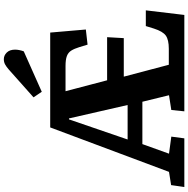

<svg xmlns="http://www.w3.org/2000/svg" viewBox="-10 -972 982 1002"><g transform="rotate(-90 481.0 -471.0)"><path d="M6 0 16 -69 85 -80 317 -700H812L828 -514L749 -505L736 -548Q728 -574 718 -590Q708 -606 689.5 -613Q671 -620 638 -620H506L563 -403H788L783 -316H582L644 -81H727Q774 -81 796 -96.5Q818 -112 833 -159L846 -201H928L904 0H401L408 -68L485 -80L451 -219H230L180 -80L269 -68L260 0ZM254 -296H434L364 -602H359ZM619 -916Q634 -929 646 -935.5Q658 -942 673 -942Q693 -942 708 -926.5Q723 -911 723 -883Q723 -873 720.5 -860.5Q718 -848 714 -838L503 -744L474 -787Z"/></g></svg>

Font: Literata 12pt
Style: Bold Italic
Weight: 700
Italic angle: -2°
Designer: Latin by Veronika Burian and Jose Scaglione. Greek by Irene Vlachou. Cyrillic by Vera Evstafieva
Foundry: TypeTogether
Version: Version 3.002